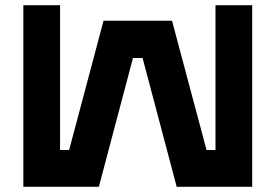

<svg xmlns="http://www.w3.org/2000/svg" viewBox="-20 -720 1062 740"><path d="M70 -700H211.5V-142H246.5L379 -640H643L776 -142H810.5V-700H952V0H661L529.5 -496.5H492.5L361 0H70Z"/></svg>

Font: Tourney Expanded Black
Style: Regular
Weight: 900
Width: 7
Designer: Tyler Finck
Foundry: Etcetera Type Co
Version: Version 1.010; ttfautohint (v1.8.3)